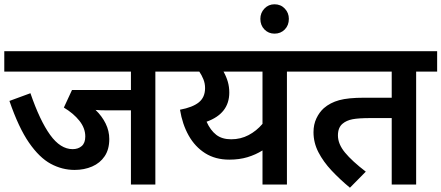

<svg xmlns="http://www.w3.org/2000/svg" viewBox="-20 -861 2060 896"><path d="M705 -527V0H591V-346H485Q445 -346 426 -348Q456 -319 473 -284.5Q490 -250 490 -212Q490 -164 468.5 -132Q447 -100 410 -84Q373 -68 328 -68Q270 -68 217 -96.5Q164 -125 115.5 -195Q67 -265 24 -390L122 -426Q166 -298 214 -231.5Q262 -165 319 -165Q345 -165 361.5 -179.5Q378 -194 378 -224Q378 -263 350.5 -297.5Q323 -332 278 -359L316 -441H591V-527H0V-622H803V-527Z M1417 -622V-527H1319V0H1205V-159Q1173 -139 1135 -127.5Q1097 -116 1050 -116Q985 -116 937.5 -146Q890 -176 860.5 -228.5Q831 -281 820 -349Q879 -360 908 -383.5Q937 -407 937 -450Q937 -472 929 -491.5Q921 -511 910 -527H788V-622ZM944 -293Q962 -253 989 -232Q1016 -211 1059 -211Q1103 -211 1140 -230.5Q1177 -250 1205 -283V-527H1023Q1036 -504 1043 -480Q1050 -456 1050 -429Q1050 -331 944 -293Z M1195 -773Q1195 -801 1214 -821Q1233 -841 1261 -841Q1290 -841 1309 -821Q1328 -801 1328 -773Q1328 -743 1309 -723.5Q1290 -704 1261 -704Q1233 -704 1214 -723.5Q1195 -743 1195 -773Z M1922 -527V0H1808V-310H1710Q1653 -310 1625 -304.5Q1597 -299 1579 -284Q1557 -266 1557 -229Q1557 -189 1590 -149Q1623 -109 1687 -60L1613 15Q1566 -24 1527.5 -65Q1489 -106 1466 -150.5Q1443 -195 1443 -244Q1443 -280 1456.5 -308.5Q1470 -337 1491 -356Q1521 -382 1563 -393.5Q1605 -405 1679 -405H1808V-527H1402V-622H2020V-527Z"/></svg>

Font: Noto Sans SemiBold
Style: Regular
Weight: 600
Designer: Monotype Design Team
Foundry: Monotype Imaging Inc.
Version: Version 2.007